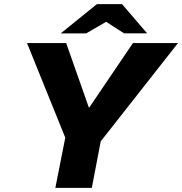

<svg xmlns="http://www.w3.org/2000/svg" viewBox="-20 -908 880 928"><path d="M247.5 0 295.5 -242.6 110.5 -700H299.8L409.1 -389.2H412.1L622.6 -700H840.4L466.8 -224.7L423.8 0ZM273.4 -746.5 448.3 -888H569.9L519.7 -818.1L396.3 -746.5ZM579.4 -747 469.1 -818.1 448.3 -888H569.9L690.9 -747Z"/></svg>

Font: REM Medium
Style: Italic
Weight: 500
Italic angle: -11°
Designer: Octavio Pardo
Foundry: Ashler Design
Version: Version 1.005;gftools[0.9.28]